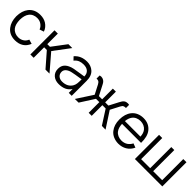

<svg xmlns="http://www.w3.org/2000/svg" viewBox="317 -1860 3159 3159"><g transform="rotate(45 1896.5 -281.0)"><path d="M466.5 -398Q458.5 -422 441.2 -442.8Q424 -463.5 403 -477Q363 -505 306 -505Q263.5 -505 227 -488.8Q190.5 -472.5 166.5 -439.5Q125 -386 123 -281Q125 -176.5 166.5 -123Q190.5 -91.5 227 -74.5Q263.5 -57.5 306 -57.5Q363.5 -57.5 405 -85.5Q443.5 -109.5 465.5 -160.5L541.5 -138.5Q510.5 -62.5 453 -25Q391.5 15.5 306 15.5Q174.5 15.5 105 -76Q44 -153.5 41.5 -281Q44 -410 105 -487.5Q177 -578 307.5 -578Q388 -578 447 -541.5Q480 -520.5 505 -490Q530 -459.5 541.5 -423Z M727 0H650V-562.5H727V-317.5H788.5L973 -562.5H1063.5L853 -282.5L1095.5 0H1002L789.5 -244H727Z M1543.5 0V-90.5Q1507 -34.5 1452 -9.5Q1397 15.5 1321.5 15.5Q1240.5 15.5 1188.5 -30.5Q1137 -77 1137 -154Q1137 -208.5 1160.5 -246Q1184 -283.5 1236 -309.5Q1273 -328.5 1321 -338Q1369.5 -347.5 1459 -360.5L1534 -372Q1533.5 -405 1523 -429.8Q1512.5 -454.5 1493.5 -471Q1474.5 -487.5 1447.8 -495.8Q1421 -504 1388 -504Q1337 -504 1298 -488.5Q1258 -472.5 1223.5 -430L1173.5 -482.5Q1217 -532.5 1272.2 -555.2Q1327.5 -578 1397.5 -578Q1439.5 -578 1477.8 -564.2Q1516 -550.5 1544.5 -525Q1612 -467 1612 -347V0ZM1536 -307.5Q1457.5 -295.5 1409 -287.2Q1360.5 -279 1341.5 -274Q1285.5 -263 1249.5 -233Q1214.5 -204 1214.5 -161.5Q1214.5 -112.5 1247.5 -82.5Q1281.5 -53 1334 -53Q1396 -53 1441.8 -77.5Q1487.5 -102 1513 -149Q1528.5 -179 1532 -211Q1534 -227.5 1535 -251.5Q1536 -275.5 1536 -307.5Z M1867 -280 1785 -438.5Q1767 -471.5 1749.5 -481.5Q1732 -491.5 1700.5 -489.5V-562.5Q1717 -567.5 1733 -567.5Q1765.5 -567.5 1792 -550Q1801 -543.5 1808.5 -536.8Q1816 -530 1821.5 -522Q1827 -514 1833.8 -502.8Q1840.5 -491.5 1847.5 -477L1932 -313.5H2007V-562.5H2077.5V-313.5H2152.5L2238 -477Q2252 -504.5 2263.5 -520.5Q2274.5 -536 2292 -549Q2317 -566.5 2352.5 -566.5Q2358 -566.5 2366.2 -565.5Q2374.5 -564.5 2385 -562.5V-489.5Q2356.5 -491.5 2336 -481.5Q2325.5 -477 2317.8 -467.2Q2310 -457.5 2299.5 -438.5L2217 -280L2399.5 0L2313 -1L2154.5 -248H2077.5V0H2007V-248H1929.5L1771.5 -1L1685 0Z M2565.5 -123Q2589.5 -91.5 2627.2 -74.5Q2665 -57.5 2708.5 -57.5Q2770 -57.5 2815.5 -86.5Q2859.5 -116.5 2884.5 -165.5L2956 -138.5Q2923 -63 2854 -22Q2790 15.5 2710.5 15.5Q2649.5 15.5 2594 -8Q2540 -31 2505 -76Q2441.5 -156 2441.5 -279Q2441.5 -407.5 2505 -487.5Q2541.5 -533 2594 -555.5Q2646.5 -578 2708.5 -578Q2834.5 -578 2906.5 -488.5Q2970 -408.5 2966.5 -259.5H2524Q2527 -174.5 2565.5 -123ZM2566.5 -444Q2532.5 -399.5 2525 -325H2886.5Q2884.5 -362.5 2875.5 -391.8Q2866.5 -421 2848 -445Q2825 -475 2787.8 -491.8Q2750.5 -508.5 2708.5 -508.5Q2665 -508.5 2627.8 -492.2Q2590.5 -476 2566.5 -444Z M3082.5 -562.5H3156.5V-71H3367V-562.5H3436.5V-71H3646V-562.5H3720V0H3082.5Z"/></g></svg>

Font: Russisch Sans
Style: Regular
Weight: 400
Designer: Michael Sharanda (font) & Cristiano Sobral (main changes)
Foundry: Michael Sharanda
Version: Version 2.00;October 25, 2020;FontCreator 13.0.0.2681 64-bit